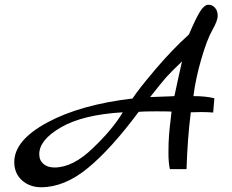

<svg xmlns="http://www.w3.org/2000/svg" viewBox="-20 -711 975 807"><path d="M881 -298 876 -238Q853 -240 826.5 -240Q800 -240 782 -239Q768 -129 764 0H694Q688 -26 688 -69Q688 -112 690.5 -143.5Q693 -175 697 -206Q701 -237 701 -242Q687 -243 635 -243Q583 -243 563 -241Q447 -85 349 -4.5Q251 76 153 76Q105 76 72.5 47Q40 18 40 -30Q40 -121 178.5 -196Q317 -271 537 -297Q563 -337 634 -420.5Q705 -504 774 -566Q804 -636 821.5 -663.5Q839 -691 856 -691Q873 -691 884 -678Q895 -665 895 -644.5Q895 -624 872.5 -584.5Q850 -545 826 -462.5Q802 -380 793 -307Q845 -307 881 -298ZM371 -89Q454 -168 496 -239Q328 -229 236.5 -176Q145 -123 145 -63Q145 -37 162.5 -22Q180 -7 209 -7Q287 -7 371 -89ZM713 -307Q720 -341 731.5 -392.5Q743 -444 745 -453Q697 -407 678 -385.5Q659 -364 611 -303Q628 -304 652.5 -304.5Q677 -305 693 -306Q709 -307 713 -307Z"/></svg>

Font: Marck Script
Style: Regular
Weight: 400
Designer: Denis Masharov, Marck Fogel
Foundry: Denis Masharov
Version: Version 1.002